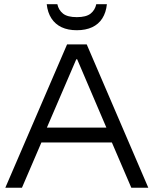

<svg xmlns="http://www.w3.org/2000/svg" viewBox="-20 -884 723 904"><path d="M5 0 295.8 -675H388.3L678.3 0H598.3L506.7 -213.3H175L83.3 0ZM200.8 -283.3H480.8L343.3 -605H339.2ZM341.7 -741.7Q300 -741.7 270 -755.8Q240 -770 222.1 -797.5Q204.2 -825 200 -864.2H250Q255.8 -836.7 276.7 -820Q297.5 -803.3 341.7 -803.3Q385.8 -803.3 406.7 -820Q427.5 -836.7 433.3 -864.2H483.3Q479.2 -825 461.7 -797.5Q444.2 -770 413.8 -755.8Q383.3 -741.7 341.7 -741.7Z"/></svg>

Font: Funnel Display Light Light
Style: Regular
Weight: 300
Version: Version 1.000